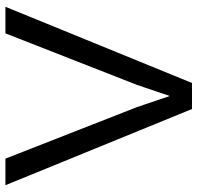

<svg xmlns="http://www.w3.org/2000/svg" viewBox="-30 -698 728 708"><g transform="rotate(90 334.0 -344.0)"><path d="M382 -688 663 0H565L375 -485L334 -606L293 -485L103 0H5L286 -688Z"/></g></svg>

Font: Libra Sans
Style: Regular
Weight: 400
Foundry: Context Ltd
Version: Version 1.002